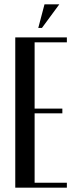

<svg xmlns="http://www.w3.org/2000/svg" viewBox="-20 -873 356 893"><path d="M291 -699V-676H141V-368H270V-346H141V-23H291V0H51V-699ZM158 -743 187 -853H256L175 -743Z"/></svg>

Font: Moniqa SemBd Heading
Style: Regular
Weight: 600
Designer: Rajesh Rajput
Foundry: Rajesh Rajput
Version: Version 1.000